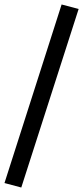

<svg xmlns="http://www.w3.org/2000/svg" viewBox="-36 -773 371 857"><path d="M59 64 -16 44 239 -753 315 -733Z"/></svg>

Font: Nunito Sans 12pt ExtraLight 9pt Medium
Style: Regular
Weight: 500
Version: Version 3.101;gftools[0.9.27]